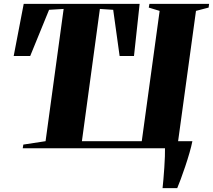

<svg xmlns="http://www.w3.org/2000/svg" viewBox="-20 -763 1096 988"><path d="M816.5 205Q818.5 187 821 158.8Q823.5 130.5 825.5 99.8Q827.5 69 828.5 42.2Q829.5 15.5 829 0H97L100 -19L214.5 -36.5L307.5 -717L232.5 -712.5L135.5 -475H50.5L102 -743H698.5L669.5 -475H595.5L562.5 -712.5L494 -717L401.5 -36.5H709.5L801.5 -707L745.5 -724L749 -743H1056L1053.5 -724L988.5 -707L896.5 -36.5H970Q965 -11 955 23.8Q945 58.5 933 94Q921 129.5 910 159.2Q899 189 892 205Z"/></svg>

Font: Merriweather 144pt Black
Style: Italic
Weight: 900
Italic angle: -7.8°
Version: Version 2.101